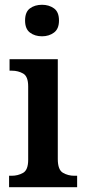

<svg xmlns="http://www.w3.org/2000/svg" viewBox="-20 -784 357 804"><path d="M156 -632Q126 -632 105.5 -647.5Q85 -663 85 -698Q85 -734 105.5 -749Q126 -764 156 -764Q185 -764 206 -749Q227 -734 227 -698Q227 -663 206 -647.5Q185 -632 156 -632ZM18 0V-48H29Q55 -48 76.5 -60Q98 -72 98 -115V-422Q98 -464 77 -476Q56 -488 30 -488H20V-536H222V-118Q222 -73 243.5 -60.5Q265 -48 291 -48H303V0Z"/></svg>

Font: Noto Serif Tamil SemiCondensed SemiBold
Style: Italic
Weight: 600
Width: 4
Italic angle: -12°
Designer: Indian Type Foundry, Tom Grace, and the Monotype Design Team
Foundry: Monotype Imaging Inc.
Version: Version 2.003; ttfautohint (v1.8.4.7-5d5b)